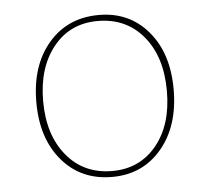

<svg xmlns="http://www.w3.org/2000/svg" viewBox="-42 -531 641 586"><g transform="rotate(-5 278.5 -238.0)"><path d="M279 10Q184 10 126 -58Q68 -126 68 -237Q68 -349 126.5 -417.5Q185 -486 281 -486Q374 -486 431.5 -418.5Q489 -351 489 -240Q489 -128 431 -59Q373 10 279 10ZM281 -8Q365 -8 416.5 -70.5Q468 -133 468 -237Q468 -342 415.5 -405Q363 -468 276 -468Q191 -468 140 -404.5Q89 -341 89 -239Q89 -135 141.5 -71.5Q194 -8 281 -8Z"/></g></svg>

Font: Cantarell Thin
Style: Regular
Weight: 100
Designer: Dave Crossland, Nikolaus Waxweiler, Florian Fecher, Jacques Le Bailly, Eben Sorkin, Alexei Vanyashin, Alexios Zavras, Em
Version: Version 0.303